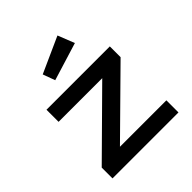

<svg xmlns="http://www.w3.org/2000/svg" viewBox="-199 -871 1008 1008"><g transform="rotate(-45 305.0 -367.5)"><path d="M60.1 0V-80.1L394 -410.2H69.8V-500H540V-419.9L205.1 -89.8H549.8V0ZM187 -645 386.2 -734.9 422.9 -642.1 211.9 -577.1Z"/></g></svg>

Font: Optician Sans
Style: Regular
Weight: 400
Designer: Fábio Duarte Martins, Simen Schikulski
Version: Version 1.002